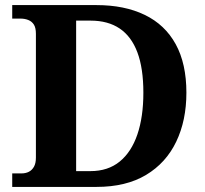

<svg xmlns="http://www.w3.org/2000/svg" viewBox="-20 -734 807 754"><path d="M28 0V-53H64Q81 -53 93.5 -59.5Q106 -66 113.5 -79.5Q121 -93 121 -115V-601Q121 -625 113 -637.5Q105 -650 91 -655.5Q77 -661 60 -661H28V-714H359Q469 -714 548.5 -675.5Q628 -637 670 -560.5Q712 -484 712 -370Q712 -261 672 -177.5Q632 -94 553.5 -47Q475 0 359 0ZM335 -62Q404 -62 450 -99.5Q496 -137 519.5 -206Q543 -275 543 -370Q543 -466 519.5 -528.5Q496 -591 450 -622Q404 -653 336 -653H279V-62Z"/></svg>

Font: Noto Serif Hebrew
Style: Bold
Weight: 700
Version: Version 2.003